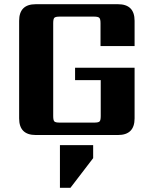

<svg xmlns="http://www.w3.org/2000/svg" viewBox="-20 -642 723 913"><path d="M265 251V48H423V110L315 251ZM620 -423H458V-532Q458 -552 452 -557.5Q446 -563 427 -563H264Q244 -563 238.5 -557.5Q233 -552 233 -532V-90Q233 -70 238.5 -64.5Q244 -59 264 -59H428Q448 -59 453.5 -64.5Q459 -70 459 -90V-261H337V-320H620V-79Q620 0 541 0H150Q71 0 71 -79V-543Q71 -622 150 -622H541Q620 -622 620 -543Z"/></svg>

Font: Sarpanch
Style: Bold
Weight: 700
Designer: Manushi Parikh (Devanagari and Latin), Jyotish Sonowal (Devanagari)
Foundry: Indian Type Foundry
Version: Version 2.004;PS 1.0;hotconv 1.0.78;makeotf.lib2.5.61930; tt